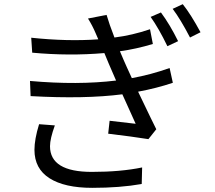

<svg xmlns="http://www.w3.org/2000/svg" viewBox="-20 -862 1040 928"><path d="M168.9 -261.7 245.1 -255.9Q221.7 -191.4 221.7 -155.3Q221.7 -31.2 423.8 -31.2Q563.5 -31.2 667 -52.7L665 27.3Q560.5 45.9 425.8 45.9Q292 45.9 219.2 -0.5Q146.5 -46.9 146.5 -137.7Q146.5 -188.5 168.9 -261.7ZM799.8 -533.2 815.4 -461.9Q737.3 -435.5 647.5 -418.9Q721.7 -263.7 735.4 -237.3L697.3 -189.5Q618.2 -202.1 502.9 -215.8L509.8 -278.3Q618.2 -265.6 635.7 -263.7Q626 -284.2 604 -334Q582 -383.8 571.3 -406.2Q389.6 -382.8 127.9 -397.5L125 -470.7Q356.4 -450.2 541 -472.7L505.9 -553.7L484.4 -605.5Q314.5 -590.8 135.7 -607.4L130.9 -679.7Q305.7 -661.1 455.1 -671.9Q453.1 -675.8 442.4 -701.2Q426.8 -738.3 405.3 -772.5L495.1 -790Q507.8 -746.1 533.2 -680.7Q619.1 -691.4 705.1 -720.7L718.8 -649.4Q637.7 -625 559.6 -614.3L577.1 -573.2L591.8 -540Q607.4 -506.8 617.2 -484.4Q709 -501 799.8 -533.2ZM708 -780.3 757.8 -801.8Q800.8 -744.1 840.8 -663.1L789.1 -638.7Q747.1 -725.6 708 -780.3ZM814.5 -819.3 863.3 -841.8Q902.3 -793 949.2 -706.1L898.4 -680.7Q851.6 -770.5 814.5 -819.3Z"/></svg>

Font: Gen Shin Gothic Regular
Style: Regular
Weight: 400
Designer: [Source Han Sans]
Ryoko NISHIZUKA  (kana & ideographs); Paul D. Hunt (Latin, Greek & Cyrillic); Wenlong ZHANG  (bopomofo
Version: Version 1.002.20150607